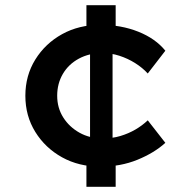

<svg xmlns="http://www.w3.org/2000/svg" viewBox="-20 -722 723 742"><path d="M368 -78Q285 -78 220 -114Q155 -150 116.5 -212Q78 -274 78 -352Q78 -430 116.5 -492Q155 -554 220 -590Q285 -626 368 -626Q448 -626 514.5 -599.5Q581 -573 619 -526L551 -438Q531 -460 502.5 -478Q474 -496 441.5 -506.5Q409 -517 376 -517Q325 -517 285 -495.5Q245 -474 223 -436.5Q201 -399 201 -352Q201 -305 224.5 -268Q248 -231 287.5 -209Q327 -187 377 -187Q414 -187 445.5 -196.5Q477 -206 503.5 -221.5Q530 -237 551 -257L619 -170Q576 -131 511 -104.5Q446 -78 368 -78ZM314 0V-108L328 -145V-560L314 -606V-702H427V-605L415 -568V-142L427 -107V0Z"/></svg>

Font: Lexend Exa Medium
Style: Regular
Weight: 500
Designer: Bonnie Shaver-Troup, Thomas Jockin
Foundry: Lexend
Version: Version 1.007